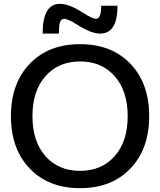

<svg xmlns="http://www.w3.org/2000/svg" viewBox="-20 -970 834 1000"><path d="M410 -905Q461 -872 480 -872Q507 -872 507 -940H592Q592 -795 502 -795Q455 -795 384 -840Q335 -872 314 -872Q299 -872 293 -856Q287 -840 287 -795H202Q202 -950 292 -950Q340 -950 410 -905ZM135 -638Q233 -740 397 -740Q561 -740 659 -638Q757 -536 757 -365Q757 -194 659 -92Q561 10 397 10Q233 10 135 -92Q37 -194 37 -365Q37 -536 135 -638ZM217 -156.5Q285 -80 397 -80Q509 -80 577 -156.5Q645 -233 645 -365Q645 -497 577 -573.5Q509 -650 397 -650Q285 -650 217 -573.5Q149 -497 149 -365Q149 -233 217 -156.5Z"/></svg>

Font: Mplus 1p Medium
Style: Regular
Weight: 500
Version: Version 1.061